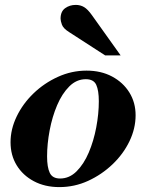

<svg xmlns="http://www.w3.org/2000/svg" viewBox="-20 -750 596 783"><path d="M222 13Q163 13 118 -11Q73 -35 48 -76Q23 -117 23 -170Q23 -223 48 -275Q73 -327 116.5 -369Q160 -411 216 -436.5Q272 -462 333 -462Q392 -462 437 -438Q482 -414 507.5 -373Q533 -332 533 -280Q533 -226 508 -174Q483 -122 439 -80Q395 -38 339.5 -12.5Q284 13 222 13ZM225 -22Q263 -22 292.5 -51.5Q322 -81 342 -128Q362 -175 372.5 -230.5Q383 -286 383 -337Q383 -381 372.5 -404Q362 -427 330 -427Q292 -427 262.5 -397.5Q233 -368 213 -321Q193 -274 182.5 -218.5Q172 -163 172 -112Q172 -68 183 -45Q194 -22 225 -22ZM409 -524 262 -619Q238 -634 232.5 -649.5Q227 -665 227 -674Q227 -703 245.5 -716.5Q264 -730 289 -730Q308 -730 323 -721Q338 -712 355 -688L472 -524Z"/></svg>

Font: Libre Bodoni
Style: Bold Italic
Weight: 700
Italic angle: -13°
Version: Version 2.005;gftools[0.9.23]